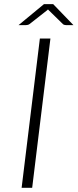

<svg xmlns="http://www.w3.org/2000/svg" viewBox="-20 -890 368 910"><path d="M132.5 0H82.5L169 -707.5H219ZM328 -771H292.5Q289 -771 284.8 -772.2Q280.5 -773.5 278 -776L211 -841.5Q210 -842.5 209 -843.5Q208 -844.5 207.5 -845.5Q206 -843 203.5 -841.5L120 -776Q116.5 -773.5 112 -772.2Q107.5 -771 103.5 -771H68L188.5 -870.5H232Z"/></svg>

Font: Lato Light
Style: Italic
Weight: 300
Italic angle: -7°
Designer: Lukasz Dziedzic
Foundry: Lukasz Dziedzic
Version: Version 1.104; Western+Polish opensource